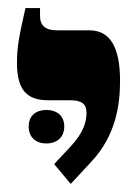

<svg xmlns="http://www.w3.org/2000/svg" viewBox="-20 -667 345 475"><path d="M155 -212 206 -267C268 -333 277 -411 277 -467C277 -551 252 -592 201 -592H121C92 -592 79 -604 79 -628V-647H43C28 -581 22 -552 22 -512C22 -446 45 -419 99 -419H153C182 -419 194 -410 194 -388C194 -366 187 -340 156 -306L114 -261ZM51 -354C51 -326 70 -312 95 -312C119 -312 139 -326 139 -354C139 -382 119 -395 95 -395C70 -395 51 -382 51 -354Z"/></svg>

Font: Noto Serif Hebrew SemiCondensed ExtraBold
Style: Regular
Weight: 800
Width: 4
Designer: Monotype Design Team
Foundry: Monotype Imaging Inc.
Version: Version 2.004